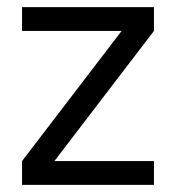

<svg xmlns="http://www.w3.org/2000/svg" viewBox="-20 -520 495 540"><path d="M322 -433 42 -67V0H413V-67H133L413 -433V-500H42V-433Z"/></svg>

Font: RazerF5
Style: Regular
Weight: 400
Foundry: Razer Inc.
Version: Version 2